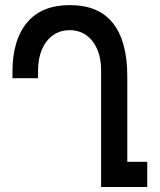

<svg xmlns="http://www.w3.org/2000/svg" viewBox="-20 -750 640 770"><path d="M259.5 -629Q221.5 -629 192.8 -608.8Q164 -588.5 148.2 -551.8Q132.5 -515 132.5 -466.5V-436.5H30V-462.5Q30 -589 88.2 -659.2Q146.5 -729.5 260 -729.5Q376 -729.5 433.2 -656.8Q490.5 -584 490.5 -444V-101H570.5V0H385.5V-468.5Q385.5 -516 370 -552.2Q354.5 -588.5 326 -608.8Q297.5 -629 259.5 -629Z"/></svg>

Font: JuliaMono Medium
Style: Regular
Weight: 500
Monospace: yes
Designer: cormullion
Foundry: corm
Version: Version 0.054; ttfautohint (v1.8.4)